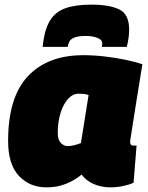

<svg xmlns="http://www.w3.org/2000/svg" viewBox="-20 -798 640 828"><path d="M456 10Q418 10 385 -4Q352 -18 332 -45Q300 -19 262.5 -4.5Q225 10 181 10Q108 10 61.5 -39.5Q15 -89 15 -190Q15 -379 100.5 -469.5Q186 -560 339 -560Q384 -560 431.5 -554.5Q479 -549 522 -540Q565 -531 594 -521Q576 -410 565.5 -344.5Q555 -279 550 -246Q545 -213 543 -201Q541 -189 541 -186Q541 -170 555 -170Q558 -170 562 -170Q566 -170 569 -171L556 -10Q540 -2 511.5 4Q483 10 456 10ZM329 -181 362 -388Q352 -392 341 -393Q330 -394 319 -394Q294 -394 273.5 -371.5Q253 -349 241 -310.5Q229 -272 229 -224Q229 -196 242 -182Q255 -168 272 -168Q286 -168 301 -172Q316 -176 329 -181ZM374 -778Q453 -778 495 -757Q537 -736 537 -670Q537 -638 527 -596H419Q421 -606 421 -611Q421 -627 399.5 -635Q378 -643 352 -643Q317 -643 300.5 -636Q284 -629 279 -618.5Q274 -608 272 -596H164Q171 -668 194.5 -707.5Q218 -747 262 -762.5Q306 -778 374 -778Z"/></svg>

Font: Georama Black
Style: Italic
Weight: 900
Italic angle: -9°
Designer: Jean-Baptiste Levee
Foundry: Production Type
Version: Version 1.000